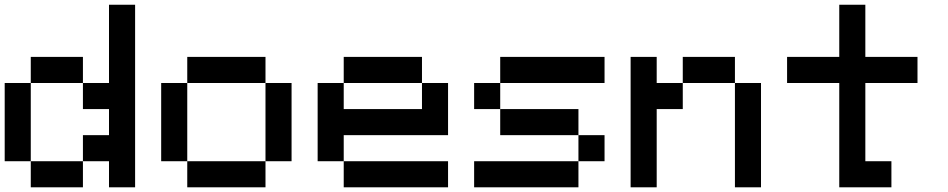

<svg xmlns="http://www.w3.org/2000/svg" viewBox="-20 -798 4040 818"><path d="M111.1 -111.1H0V-444.4H111.1ZM444.4 -333.3H333.3V-444.4H444.4V-777.8H555.6V0H444.4V-111.1H333.3V-222.2H444.4ZM333.3 0H111.1V-111.1H333.3ZM333.3 -444.4H111.1V-555.6H333.3Z M777.8 -111.1H666.7V-444.4H777.8ZM1111.1 -444.4H777.8V-555.6H1111.1ZM1222.2 -111.1H1111.1V-444.4H1222.2ZM1111.1 0H777.8V-111.1H1111.1Z M1777.8 -444.4H1444.4V-555.6H1777.8ZM1444.4 -222.2V-111.1H1333.3V-444.4H1444.4V-333.3H1777.8V-444.4H1888.9V-222.2ZM1888.9 0H1444.4V-111.1H1888.9Z M2444.4 0H2000V-111.1H2444.4ZM2555.6 -111.1H2444.4V-222.2H2555.6ZM2444.4 -222.2H2111.1V-333.3H2444.4ZM2111.1 -333.3H2000V-444.4H2111.1ZM2555.6 -444.4H2111.1V-555.6H2555.6Z M2777.8 -333.3V0H2666.7V-555.6H2777.8V-444.4H2888.9V-333.3ZM3222.2 0H3111.1V-444.4H3222.2ZM3111.1 -444.4H2888.9V-555.6H3111.1Z M3666.7 -555.6H3888.9V-444.4H3666.7V-111.1H3777.8V0H3555.6V-444.4H3333.3V-555.6H3555.6V-777.8H3666.7Z"/></svg>

Font: Pixeloid Mono
Style: Regular
Weight: 400
Monospace: yes
Designer: GGBotNet
Foundry: GGBotNet
Version: 0.5